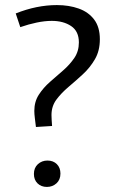

<svg xmlns="http://www.w3.org/2000/svg" viewBox="-20 -728 458 757"><path d="M121.7 -227.3Q119.7 -243.7 117.5 -261.3Q115.3 -279 115.3 -290.7Q115.3 -327.3 133.2 -354.8Q151 -382.3 177.2 -405.2Q203.3 -428 229.3 -450.7Q255.3 -473.3 273.2 -499.7Q291 -526 291 -560.7Q291 -604.7 260.5 -625.2Q230 -645.7 184 -645.7Q156.7 -645.7 124.5 -639Q92.3 -632.3 60 -621L42 -675Q124.7 -708 204.3 -708Q252 -708 290.3 -694.3Q328.7 -680.7 351.2 -651Q373.7 -621.3 373.7 -573.3Q373.7 -527.7 354.3 -494.5Q335 -461.3 306.7 -435.2Q278.3 -409 250 -385.2Q221.7 -361.3 202.3 -335.2Q183 -309 183 -274.7Q183 -267.7 183.7 -254.8Q184.3 -242 185.3 -231.3ZM113.7 -42.3Q113.7 -66.3 129.3 -80.7Q145 -95 167 -95Q190 -95 204.2 -80.8Q218.3 -66.7 218.3 -43.7Q218.3 -19.3 202.7 -5.2Q187 9 165 9Q142.3 9 128 -5Q113.7 -19 113.7 -42.3Z"/></svg>

Font: Bitter Thin
Style: Regular
Weight: 100
Designer: Sol Matas, and Bitter project Authors
Foundry: Sol Matas
Version: Version 2.002